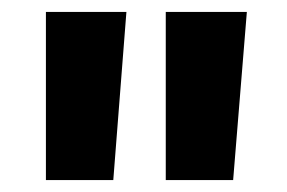

<svg xmlns="http://www.w3.org/2000/svg" viewBox="-20 -802 481 322"><path d="M394 -782 371 -500H258V-782ZM192 -782 170 -500H57V-782Z"/></svg>

Font: BitterBold
Style: Bold
Weight: 700
Designer: Sol Matas
Foundry: Sol Matas
Version: Version 001.001